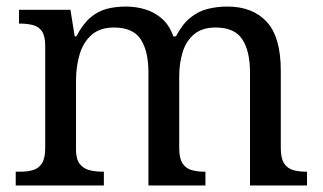

<svg xmlns="http://www.w3.org/2000/svg" viewBox="-20 -566 985 586"><path d="M28 0V-42H41Q64 -42 81 -47Q98 -52 108 -67.5Q118 -83 118 -114V-426Q118 -456 108 -470.5Q98 -485 80.5 -489.5Q63 -494 41 -494H38V-536H195L208 -455H213Q233 -493 256 -512.5Q279 -532 306 -539Q333 -546 364 -546Q396 -546 424.5 -537Q453 -528 475 -508.5Q497 -489 509 -455H517Q537 -493 561.5 -512.5Q586 -532 614.5 -539Q643 -546 674 -546Q751 -546 794 -499.5Q837 -453 837 -350V-114Q837 -83 847 -67.5Q857 -52 874.5 -47Q892 -42 914 -42H917V0H743V-345Q743 -410 719.5 -446Q696 -482 638 -482Q597 -482 572.5 -461.5Q548 -441 537.5 -407Q527 -373 527 -333V-114Q527 -83 537 -67.5Q547 -52 564.5 -47Q582 -42 604 -42H607V0H433V-345Q433 -410 409.5 -446Q386 -482 328 -482Q285 -482 259.5 -459.5Q234 -437 223 -400Q212 -363 212 -320V-109Q212 -80 223.5 -65.5Q235 -51 253.5 -46.5Q272 -42 294 -42H297V0Z"/></svg>

Font: Noto Serif Gujarati
Style: Regular
Weight: 400
Designer: Universal Thirst, Indian Type Foundry and the Monotype Design Team
Foundry: Monotype Imaging Inc.
Version: Version 2.102